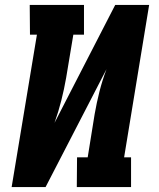

<svg xmlns="http://www.w3.org/2000/svg" viewBox="-20 -755 640 775"><path d="M27 0 129 -615H101L100 -735H319V-615H276L247 -441Q239 -395 227.5 -349.5Q216 -304 200 -259L445 -735H582L481 -120H509V0H290L291 -120H334L362 -294Q370 -340 381.5 -385.5Q393 -431 410 -476L164 0Z"/></svg>

Font: Iosevka Etoile Heavy
Style: Italic
Weight: 900
Italic angle: -9°
Designer: Belleve Invis
Foundry: Belleve Invis
Version: Version 22.1.2; ttfautohint (v1.8.4)